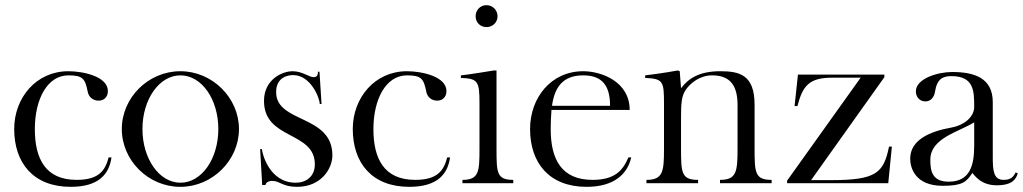

<svg xmlns="http://www.w3.org/2000/svg" viewBox="-20 -710 3964 744"><path d="M245 -434C302 -434 398 -414 398 -357C398 -335 384 -320 362 -320C340 -320 324 -334 320 -354C310 -405 301 -418 245 -418C163 -418 115 -325 115 -210C115 -95 156 -13 277 -13C365 -13 388 -51 401 -100H412C403 -37 365 14 254 14C109 14 35 -79 35 -210C35 -331 120 -434 245 -434Z M679 0ZM452 -210C452 -331 554 -434 679 -434C803 -434 906 -331 906 -210C906 -89 803 14 679 14C554 14 452 -89 452 -210ZM532 -210C532 -95 597 -2 679 -2C762 -2 826 -95 826 -210C826 -325 762 -418 679 -418C597 -418 532 -325 532 -210Z M1125 0ZM1200 -73C1200 -203 1003 -167 1003 -319C1003 -401 1072 -434 1114 -434C1151 -434 1178 -411 1195 -411C1211 -411 1212 -423 1212 -432H1218L1226 -307H1219C1219 -330 1184 -419 1116 -419C1102 -419 1050 -415 1050 -353C1050 -232 1268 -267 1268 -108C1268 -57 1225 14 1131 14C1074 14 1065 -9 1035 -9C1019 -9 1009 -1 1009 7H996L988 -132H995C996 -116 1023 -2 1126 -2C1165 -2 1200 -25 1200 -73Z M1557 -434C1614 -434 1710 -414 1710 -357C1710 -335 1696 -320 1674 -320C1652 -320 1636 -334 1632 -354C1622 -405 1613 -418 1557 -418C1475 -418 1427 -325 1427 -210C1427 -95 1468 -13 1589 -13C1677 -13 1700 -51 1713 -100H1724C1715 -37 1677 14 1566 14C1421 14 1347 -79 1347 -210C1347 -331 1432 -434 1557 -434Z M1838 -133V-311C1838 -394 1832 -406 1766 -408V-418C1791 -420 1894 -437 1894 -437H1904V-133C1904 -40 1905 -13 1969 -13V0H1772V-13C1836 -13 1838 -45 1838 -133ZM1823 -647C1823 -671 1841 -690 1865 -690C1889 -690 1908 -671 1908 -647C1908 -623 1889 -605 1865 -605C1841 -605 1823 -623 1823 -647Z M2238 0ZM2420 -284H2117C2115 -261 2114 -235 2114 -209C2114 -94 2155 -13 2276 -13C2363 -13 2394 -50 2415 -100H2426C2412 -37 2361 14 2253 14C2108 14 2034 -79 2034 -210C2034 -331 2115 -434 2240 -434C2310 -434 2420 -394 2420 -284ZM2240 -418C2160 -418 2129 -371 2119 -300H2344C2344 -380 2312 -418 2240 -418Z M2553 -133V-307C2553 -395 2550 -405 2480 -408V-418C2542 -425 2607 -437 2607 -437L2614 -434L2619 -368C2647 -405 2688 -434 2771 -434C2846 -434 2904 -420 2904 -304V-133C2904 -40 2906 -13 2970 -13V0H2770V-13C2834 -13 2838 -45 2838 -133V-304C2838 -389 2800 -418 2739 -418C2693 -418 2655 -389 2636 -360C2621 -337 2619 -307 2619 -257V-133C2619 -40 2621 -13 2685 -13V0H2485V-13C2549 -13 2553 -45 2553 -133Z M3245 0ZM3123 -12H3200C3376 -12 3404 -40 3425 -142H3436L3422 0H3030V-10L3315 -409H3206C3117 -409 3091 -380 3070 -299H3059L3072 -421H3407V-411Z M3681 0ZM3507 -95C3507 -168 3583 -201 3668 -216C3713 -224 3755 -255 3755 -296C3755 -357 3754 -415 3667 -415C3635 -415 3611 -406 3603 -354C3600 -334 3587 -317 3566 -317C3544 -317 3529 -334 3529 -356C3529 -406 3615 -431 3669 -431C3756 -431 3827 -408 3827 -314V-101C3827 -49 3830 -13 3869 -13C3899 -13 3907 -26 3916 -42L3924 -38C3917 -19 3907 8 3842 8C3785 8 3760 -25 3748 -40C3725 -5 3710 10 3633 10C3526 10 3507 -60 3507 -95ZM3656 -6C3738 -6 3755 -68 3755 -145V-236C3694 -198 3585 -175 3585 -91C3585 -51 3590 -6 3656 -6Z"/></svg>

Font: Open Baskerville 0.0.53
Style: Normal
Weight: 400
Designer: Isaac Moore, James Puckett, Rob Mientjes
Foundry: The Open Baskerville Project
Version: 0.0.53 (g939f078)